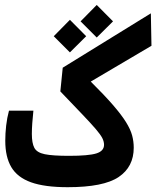

<svg xmlns="http://www.w3.org/2000/svg" viewBox="-20 -759 638 783"><path d="M255.9 4.4Q162.1 4.4 106.4 -15.6Q50.8 -35.6 26.1 -77.4Q1.5 -119.1 1.5 -184.6Q1.5 -214.8 5.1 -246.8Q8.8 -278.8 16.6 -307.6H116.2Q113.3 -280.8 111.6 -256.6Q109.9 -232.4 109.9 -212.9Q109.9 -175.3 120.1 -156Q130.4 -136.7 162.6 -130.1Q194.8 -123.5 261.2 -123.5Q341.3 -123.5 372.8 -133.3Q404.3 -143.1 404.3 -168.5Q404.3 -182.1 397 -196.3Q389.6 -210.4 370.6 -232.7Q351.6 -254.9 316.7 -291.5Q281.7 -328.1 226.1 -386.2L235.8 -482.9L595.2 -704.6L597.7 -572.3L350.1 -426.3Q406.2 -370.6 440.7 -330.8Q475.1 -291 493.7 -261.2Q512.2 -231.4 518.8 -206.8Q525.4 -182.1 525.4 -156.7Q525.4 -78.6 463.9 -37.1Q402.3 4.4 255.9 4.4ZM265.1 -545.4 199.2 -611.3 265.1 -678.2 331.5 -611.3ZM374.5 -606 308.6 -671.9 374.5 -738.8 440.9 -671.9Z"/></svg>

Font: CaskaydiaCove NFP SemiBold
Style: Regular
Weight: 600
Designer: Aaron Bell
Foundry: Saja Typeworks
Version: Version 2111.001; VTT 6.35;Nerd Fonts 3.1.1